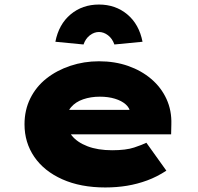

<svg xmlns="http://www.w3.org/2000/svg" viewBox="-20 -816 874 846"><path d="M444 10Q335 10 254.5 -26Q174 -62 131 -125Q88 -188 88 -268Q88 -331 113.5 -382.5Q139 -434 184.5 -470Q230 -506 290 -526Q350 -546 416 -546Q486 -546 544.5 -525.5Q603 -505 646.5 -468Q690 -431 713.5 -380Q737 -329 735 -268L734 -224H214L191 -332H573L554 -301V-319Q552 -340 534 -356Q516 -372 486.5 -381Q457 -390 420 -390Q380 -390 346.5 -378.5Q313 -367 293 -343.5Q273 -320 273 -284Q273 -248 296.5 -218.5Q320 -189 365.5 -171.5Q411 -154 474 -154Q535 -154 571 -166Q607 -178 625 -187L713 -64Q672 -37 628.5 -21Q585 -5 539.5 2.5Q494 10 444 10ZM348 -620 224 -632Q239 -709 291 -752.5Q343 -796 416 -796Q489 -796 541 -752.5Q593 -709 608 -632L484 -620Q475 -646 456 -660.5Q437 -675 416 -675Q395 -675 376 -660.5Q357 -646 348 -620Z"/></svg>

Font: Lexend Peta Black
Style: Regular
Weight: 900
Version: Version 1.007